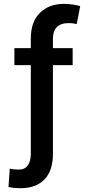

<svg xmlns="http://www.w3.org/2000/svg" viewBox="-20 -780 464 1004"><path d="M359.9 -528.3V-439.5H256.8V24.4Q256.8 112.3 212.6 158.2Q168.5 204.1 87.9 204.1Q70.8 204.1 55.9 202.9Q41 201.7 24.4 197.3L31.2 101.6Q39.1 104.5 55.2 105.7Q71.3 106.9 78.6 106.9Q109.4 106.9 125.2 85Q141.1 63 141.1 24.4V-439.5H55.2V-528.3H141.1V-577.6Q141.1 -666.5 189 -713.1Q236.8 -759.8 314.9 -759.8Q336.9 -759.8 360.1 -756.3Q383.3 -752.9 399.4 -748L381.3 -654.3Q373 -656.2 362.5 -657.7Q352.1 -659.2 337.4 -659.2Q298.8 -659.2 277.8 -638.9Q256.8 -618.7 256.8 -577.6V-528.3Z"/></svg>

Font: Inter
Style: 540
Weight: 540
Designer: Rasmus Andersson
Foundry: rsms
Version: Version 4.001;git-66647c0bb